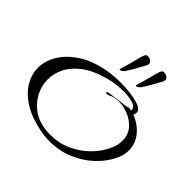

<svg xmlns="http://www.w3.org/2000/svg" viewBox="-201 -995 1232 1232"><g transform="rotate(45 415.0 -378.5)"><path d="M409 38Q364 38 312 27Q213 6 149 -36Q85 -78 54 -132Q23 -186 23 -243Q23 -308 61 -370Q99 -432 173 -478.5Q247 -525 353 -543Q407 -552 468 -552Q514 -552 556 -546.5Q598 -541 628.5 -531Q659 -521 670 -505Q675 -499 675 -488Q675 -474 668 -464Q706 -450 739 -423.5Q772 -397 791.5 -361Q811 -325 811 -281Q811 -239 791 -196Q760 -131 703.5 -78Q647 -25 572 6.5Q497 38 409 38ZM383 5Q459 5 525 -24.5Q591 -54 641 -103.5Q691 -153 718 -212Q729 -235 733.5 -256Q738 -277 738 -296Q738 -349 707.5 -385Q677 -421 632.5 -439.5Q588 -458 544 -458Q502 -458 473 -442Q463 -437 456 -437Q444 -437 444 -445Q444 -448 460.5 -451Q477 -454 502 -457.5Q527 -461 553.5 -464Q580 -467 599.5 -469.5Q619 -472 625 -474Q612 -475 600 -476Q588 -477 596 -477H597Q627 -477 627 -475Q627 -475 625 -474Q635 -473 640 -472V-478Q640 -502 604.5 -514Q569 -526 519 -526Q488 -526 452.5 -521.5Q417 -517 382 -507Q288 -481 230 -437.5Q172 -394 146 -341.5Q120 -289 120 -236Q120 -183 143 -134.5Q166 -86 207.5 -51.5Q249 -17 303 -4Q344 5 383 5ZM547 -608Q553 -627 560 -652Q567 -677 574 -702.5Q581 -728 585 -747Q590 -765 595 -777.5Q600 -790 607 -794Q610 -795 613 -795Q616 -795 618 -795Q638 -795 649 -783Q651 -781 654 -776.5Q657 -772 657 -764Q657 -757 653 -749Q647 -738 635.5 -717.5Q624 -697 611.5 -674.5Q599 -652 587.5 -634.5Q576 -617 568 -612Q554 -601 547 -608ZM400 -608Q406 -627 413 -652Q420 -677 427 -702.5Q434 -728 438 -747Q443 -765 448 -777.5Q453 -790 460 -794Q463 -795 466 -795Q469 -795 471 -795Q491 -795 502 -783Q504 -781 507 -776.5Q510 -772 510 -764Q510 -757 506 -749Q500 -738 488.5 -717.5Q477 -697 464.5 -674.5Q452 -652 440.5 -634.5Q429 -617 421 -612Q407 -601 400 -608Z"/></g></svg>

Font: Grechen Fuemen
Style: Regular
Weight: 400
Designer: Robert E. Leuschke
Foundry: Robert E. Leuschke
Version: Version 1.010; ttfautohint (v1.8.3)